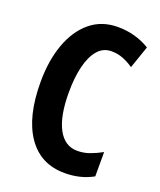

<svg xmlns="http://www.w3.org/2000/svg" viewBox="-137 -810 756 906"><g transform="rotate(20 241.5 -357.0)"><path d="M309 -606Q267 -606 239.5 -573.5Q212 -541 198.5 -484.5Q185 -428 185 -355Q185 -236 219 -172.5Q253 -109 316 -109Q349 -109 379 -120Q409 -131 438 -147V-25Q376 10 296 10Q175 10 109 -85.5Q43 -181 43 -356Q43 -463 73 -546Q103 -629 160 -676.5Q217 -724 299 -724Q386 -724 459 -680L420 -567Q394 -585 367 -595.5Q340 -606 309 -606Z"/></g></svg>

Font: Noto Sans ExtraCondensed
Style: Bold
Weight: 700
Width: 2
Designer: Monotype Design Team
Foundry: Monotype Imaging Inc.
Version: Version 2.013; ttfautohint (v1.8.4.7-5d5b)